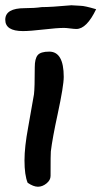

<svg xmlns="http://www.w3.org/2000/svg" viewBox="-36 -664 385 729"><path d="M156 4Q156 20 140.5 32.5Q125 45 108 45Q91 45 69 30Q57 1 57 -55Q57 -106 71 -181Q92 -299 93 -306Q96 -330 96 -409Q96 -441 107 -454.5Q118 -468 151 -468Q206 -468 206 -372Q206 -338 183 -231Q163 -139 157 -89Q156 -83 156 4ZM207 -558Q181 -558 129.5 -552Q78 -546 51 -546Q-16 -546 -16 -589Q-16 -633 58 -633Q95 -633 122 -637Q158 -637 235 -644Q263 -642 270 -642Q285 -642 329 -629Q293 -554 254 -554Q246 -554 230.5 -556Q215 -558 207 -558Z"/></svg>

Font: Wortlaut AH
Style: SemiBold
Weight: 600
Designer: Andreas Höfeld
Foundry: Fontgrube AH
Version: Version 2.59